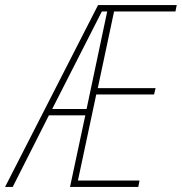

<svg xmlns="http://www.w3.org/2000/svg" viewBox="-86 -734 714 754"><path d="M-66 0H-36L106 -281H249L189 0H457L462 -25H220L292 -363H519L525 -388H298L362 -689H603L608 -714H299ZM119 -306 314 -689H335L254 -306Z"/></svg>

Font: Noto Sans Condensed Thin
Style: Italic
Weight: 100
Width: 3
Italic angle: -12°
Designer: Monotype Design Team
Foundry: Monotype Imaging Inc.
Version: Version 2.013